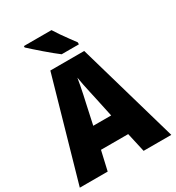

<svg xmlns="http://www.w3.org/2000/svg" viewBox="-216 -1055 1081 1182"><g transform="rotate(-30 325.0 -463.5)"><path d="M453.6 0 422.9 -136.7H229.5L198.2 0H0L203.6 -715.3H444.3L650.4 0ZM389.6 -288.6 359.9 -427.2Q355 -450.2 348.1 -480.5Q341.3 -510.7 335.2 -541.3Q329.1 -571.8 325.7 -594.2Q322.3 -572.3 316.7 -543Q311 -513.7 304.7 -483.4Q298.3 -453.1 292.5 -428.2L262.2 -288.6ZM334 -927.2Q346.7 -906.2 366 -878.4Q385.3 -850.6 404.8 -824.2Q424.3 -797.9 436.5 -781.2V-767.1H314Q297.4 -779.3 273.4 -799.1Q249.5 -818.8 223.4 -841.1Q197.3 -863.3 174.6 -883.8Q151.9 -904.3 137.7 -917V-927.2Z"/></g></svg>

Font: Open Sans SemiCondensed ExtraBold
Style: Regular
Weight: 800
Width: 4
Designer: Monotype Design Team
Foundry: Monotype Imaging Inc.
Version: Version 3.000